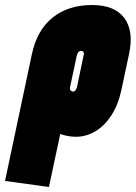

<svg xmlns="http://www.w3.org/2000/svg" viewBox="-25 -528 541 765"><path d="M459 -171 489 -312Q509 -404 470.5 -456Q432 -508 342 -508Q246 -508 184 -457.5Q122 -407 102 -312L-5 193L170 217L215 6Q221 8 228 10Q235 12 243 13.5Q251 15 259.5 16Q268 17 277 17Q318 17 354.5 -4.5Q391 -26 418.5 -68Q446 -110 459 -171ZM308 -307 283 -187Q282 -180 279.5 -174.5Q277 -169 273.5 -166Q270 -163 266 -163Q264 -163 261.5 -164Q259 -165 257 -167Q255 -169 254 -172.5Q253 -176 254 -180L281 -307Q283 -313 285 -317Q287 -321 290.5 -323Q294 -325 298 -325Q303 -325 305.5 -323Q308 -321 309 -317Q310 -313 308 -307Z"/></svg>

Font: Advent Pro Black
Style: Italic
Weight: 900
Italic angle: -12°
Version: Version 3.000